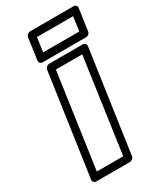

<svg xmlns="http://www.w3.org/2000/svg" viewBox="-238 -1037 974 1149"><g transform="rotate(-30 249.0 -463.0)"><path d="M48.8 0 149.9 -701.2Q151.4 -711.9 160.6 -719Q169.9 -726.1 179.2 -726.1H411.1Q421.9 -726.1 427.7 -718.3Q433.6 -710.4 432.1 -701.2L331.1 0Q329.6 10.7 320.3 17.8Q311 24.9 301.8 24.9H69.8Q59.1 24.9 53.2 17.1Q47.4 9.3 48.8 0ZM103 -24.9H285.2L377.9 -675.8H195.8ZM127 -777.8 147.9 -925.8Q149.4 -936.5 158.4 -943.8Q167.5 -951.2 176.8 -951.2H477.1Q487.8 -951.2 493.7 -943.1Q499.5 -935.1 498 -925.8L477.1 -777.8Q475.6 -767.1 467 -760Q458.5 -752.9 449.2 -752.9H148.9Q138.2 -752.9 131.8 -761Q125.5 -769 127 -777.8ZM181.2 -803.2H431.2L444.8 -900.9H194.8Z"/></g></svg>

Font: Trueno Black Outline
Style: Italic
Weight: 900
Width: 6
Designer: Julieta Ulanovsky
Foundry: Julieta Ulanovsky
Version: Version 3.001b | FøM Fix